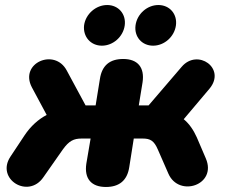

<svg xmlns="http://www.w3.org/2000/svg" viewBox="-20 -736 912 765"><path d="M402 9C455 9 487 -17 495 -70L513 -184H549C579 -184 594 -175 609 -140L651 -44C693 52 846 1 800 -105L764 -189C751 -218 734 -243 712 -261L815 -383C882 -464 767 -544 704 -470L572 -316H533L548 -408C557 -468 528 -501 471 -501C417 -501 386 -475 378 -421L361 -316H321L246 -455C198 -546 56 -485 107 -388L166 -278C133 -261 102 -233 78 -197L21 -111C-37 -22 93 58 153 -30L230 -140C255 -175 274 -184 305 -184H341L324 -84C315 -24 344 9 402 9ZM386 -554C431 -554 471 -590 477 -635C483 -680 452 -716 407 -716C362 -716 321 -680 315 -635C310 -590 341 -554 386 -554ZM590 -554C635 -554 675 -590 681 -635C687 -680 656 -716 611 -716C566 -716 526 -680 520 -635C514 -590 545 -554 590 -554Z"/></svg>

Font: SN Pro Heavy
Style: Italic
Weight: 800
Italic angle: -9°
Designer: Tobias Whetton
Foundry: Supernotes
Version: Version 1.001;Glyphs 3.2 (3249)